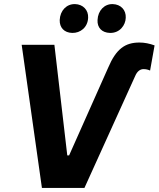

<svg xmlns="http://www.w3.org/2000/svg" viewBox="-20 -919 776 939"><path d="M509 -588C548 -680 592 -711 662 -711C687 -711 711 -706 736 -697L714 -574C705 -578 695 -581 682 -581C666 -581 651 -571 641 -547L393 0H185L86 -700H246L309 -159H318ZM333 -758C373 -757 409 -785 411 -832C413 -870 386 -898 347 -899C306 -900 274 -868 272 -821C271 -784 294 -759 333 -758ZM518 -758C566 -757 594 -796 595 -832C597 -870 571 -898 531 -899C491 -900 459 -868 457 -821C455 -784 478 -759 518 -758Z"/></svg>

Font: Fixel Display
Style: Bold Italic
Weight: 700
Italic angle: -10°
Designer: AlfaBravo + MacPaw
Foundry: Kyrylo Tkachov, Marchela Mozhyna, Serhii Makarenko, Maria Weinstein, Zakhar Kryvoshyya
Version: Version 1.210;Glyphs 3.2 (3217)